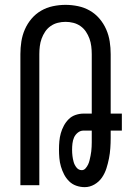

<svg xmlns="http://www.w3.org/2000/svg" viewBox="-20 -763 540 791"><path d="M329 8Q311 8 294 2Q277 -4 264.5 -16.5Q252 -29 244 -44.5Q236 -60 231 -77Q226 -94 224.5 -112Q223 -130 223 -147Q223 -164 224.5 -181Q226 -198 230.5 -214Q235 -230 243 -245Q251 -260 263 -272Q275 -284 291.5 -289.5Q308 -295 324 -295H358V-540Q358 -556 356 -572.5Q354 -589 348.5 -604Q343 -619 334 -632.5Q325 -646 311.5 -655.5Q298 -665 282 -669Q266 -673 250 -673Q234 -673 218 -669Q202 -665 188.5 -655.5Q175 -646 166 -632.5Q157 -619 151.5 -604Q146 -589 144 -572.5Q142 -556 142 -540V0H64V-540Q64 -566 68 -592Q72 -618 82.5 -642Q93 -666 110 -686Q127 -706 149.5 -719Q172 -732 198 -737.5Q224 -743 250 -743Q276 -743 302 -737.5Q328 -732 350.5 -719Q373 -706 390 -686Q407 -666 417.5 -642Q428 -618 432 -592Q436 -566 436 -540V-295H482V-225H436V-195Q436 -174 434.5 -152.5Q433 -131 429 -110.5Q425 -90 418.5 -69.5Q412 -49 400 -31.5Q388 -14 369 -3Q350 8 329 8ZM317 -62Q326 -62 332.5 -69.5Q339 -77 343 -85.5Q347 -94 349 -103Q351 -112 353 -121Q355 -130 356 -139.5Q357 -149 357.5 -158Q358 -167 358 -176.5Q358 -186 358 -195V-225H324Q311 -225 300.5 -216.5Q290 -208 285 -196.5Q280 -185 278.5 -172Q277 -159 277 -146Q277 -133 278.5 -120.5Q280 -108 283.5 -95.5Q287 -83 295.5 -72.5Q304 -62 317 -62Z"/></svg>

Font: Iosevka Custom
Style: Regular
Weight: 400
Monospace: yes
Designer: Belleve Invis
Foundry: Belleve Invis
Version: Version 32.5.0; ttfautohint (v1.8.4)